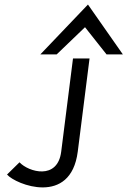

<svg xmlns="http://www.w3.org/2000/svg" viewBox="-20 -709 562 847"><path d="M11 61C49 105 292 202 323 -40L375 -451H302L250 -40C234 87 106 50 66 7ZM158 -469H230L355 -589L450 -469H522L368 -689Z"/></svg>

Font: Charger
Style: It
Weight: 400
Designer: Jasper
Foundry: Cannot Into Space Fonts
Version: Version 0.98